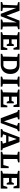

<svg xmlns="http://www.w3.org/2000/svg" viewBox="2398 -2968 570 5407"><g transform="rotate(90 2683.5 -265.0)"><path d="M728 -60 811 -44V0H529V-39Q548 -47 568 -52.5Q588 -58 609 -62L612 -452L438 0H370L204 -436L199 -60L292 -44V0H36V-39Q56 -46 75.5 -52Q95 -58 116 -62L132 -466L40 -488V-530H284L419 -164L561 -530H805V-491Q788 -485 766.5 -478.5Q745 -472 723 -468Z M1341 -186H1387V0H886V-39Q927 -55 965 -62L974 -466L886 -488V-530H1379V-359H1333L1299 -458H1088V-306H1206L1233 -369H1275V-169H1233L1205 -234H1088V-73H1305Z M1817 -530Q1931 -530 1997 -462Q2063 -394 2063 -274Q2063 -190 2030.5 -128.5Q1998 -67 1938 -33.5Q1878 0 1796 0H1495V-40Q1511 -46 1529 -51.5Q1547 -57 1573 -63L1583 -465L1495 -486V-530ZM1840 -75Q1888 -97 1912 -142.5Q1936 -188 1936 -263Q1936 -339 1916.5 -381Q1897 -423 1865.5 -439Q1834 -455 1797 -455H1700V-75Z M2138 0V-40Q2172 -54 2216 -63L2226 -465L2138 -486V-530H2421V-490Q2405 -484 2388 -479Q2371 -474 2343 -467V-61L2421 -45V0Z M2956 -186H3002V0H2501V-39Q2542 -55 2580 -62L2589 -466L2501 -488V-530H2994V-359H2948L2914 -458H2703V-306H2821L2848 -369H2890V-169H2848L2820 -234H2703V-73H2920Z M3309 0 3134 -466Q3107 -475 3077 -488V-530H3342V-489L3273 -466L3397 -91L3524 -461Q3482 -472 3443 -488V-530H3677V-489L3617 -459L3446 0Z M4159 -59Q4173 -55 4183.5 -51.5Q4194 -48 4214 -41V0H3951V-40L4027 -60L3996 -153H3792L3762 -65Q3786 -60 3807 -54Q3828 -48 3849 -41V0H3616V-40L3673 -66L3847 -530H3982ZM3815 -218H3974L3896 -450Z M4668 -224H4715V0H4253V-40Q4287 -54 4331 -63L4341 -465L4253 -486V-530H4554V-490Q4534 -483 4508.5 -477Q4483 -471 4458 -467V-74H4628Z M5245 -186H5291V0H4790V-39Q4831 -55 4869 -62L4878 -466L4790 -488V-530H5283V-359H5237L5203 -458H4992V-306H5110L5137 -369H5179V-169H5137L5109 -234H4992V-73H5209Z"/></g></svg>

Font: Piazzolla SC SemiBold
Style: Regular
Weight: 600
Designer: Juan Pablo del Peral
Foundry: Huerta Tipografica
Version: Version 1.330